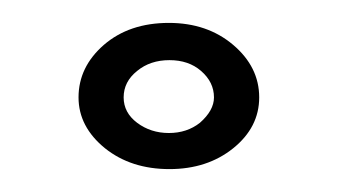

<svg xmlns="http://www.w3.org/2000/svg" viewBox="-20 -427 292 166"><path d="M47.9 -342.8Q47.9 -369.1 69.8 -388.2Q91.8 -407.2 126 -407.2Q159.2 -407.2 181.6 -388.2Q204.1 -369.1 204.1 -342.8Q204.1 -316.9 181.6 -298.8Q159.2 -280.8 126.5 -280.8Q93.3 -280.8 70.8 -298.8Q47.9 -317.4 47.9 -342.8ZM86.9 -342.8Q86.9 -329.6 98.6 -320.8Q110.4 -312 126 -312Q141.6 -312 152.8 -320.8Q165 -331.5 165 -342.8Q165 -356 153.8 -365.7Q143.1 -375 126.5 -375Q109.9 -375 98.6 -365.7Q86.9 -356.4 86.9 -342.8Z"/></svg>

Font: Hhenum
Style: Regular
Weight: 400
Designer: T. Christopher White
Version: Version 1.0